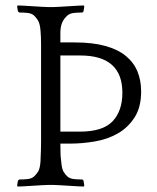

<svg xmlns="http://www.w3.org/2000/svg" viewBox="-20 -680 577 706"><path d="M202 -524H254Q321 -524 367.5 -511Q414 -498 443 -474Q472 -450 485.5 -417Q499 -384 499 -344Q499 -286 475 -248.5Q451 -211 413.5 -189.5Q376 -168 329.5 -160Q283 -152 239 -152H202Q202 -129 202.5 -115Q203 -101 205 -87Q207 -59 214 -48Q221 -37 229 -30Q238 -23 252.5 -21.5Q267 -20 283 -20L287 -16L290 2L288 6Q281 6 265 5Q249 4 232 3Q215 2 199 1Q183 0 176 0H157Q150 0 134 1Q118 2 101 3Q84 4 68 5Q52 6 45 6L43 2L46 -16L51 -20Q67 -20 81 -21.5Q95 -23 104 -30Q112 -37 119.5 -48Q127 -59 129 -87Q129 -94 129.5 -103.5Q130 -113 130.5 -127Q131 -141 131 -161Q131 -181 131 -211V-414Q131 -449 131 -473Q131 -497 131 -514Q131 -531 130.5 -543Q130 -555 129 -567Q127 -593 119.5 -605Q112 -617 104 -624Q95 -631 81 -632.5Q67 -634 51 -634L46 -638L43 -656L45 -660Q52 -660 68 -659Q84 -658 101 -657Q118 -656 134 -655Q150 -654 157 -654H176Q183 -654 199 -655Q215 -656 232 -657Q249 -658 265 -659Q281 -660 288 -660L290 -656L287 -638L283 -634Q267 -634 252.5 -632.5Q238 -631 229 -624Q214 -611 208 -595.5Q202 -580 202 -559ZM202 -476V-196H274Q358 -196 394 -234Q430 -272 430 -339Q430 -476 275 -476Z"/></svg>

Font: Quattrocento
Style: Regular
Weight: 400
Designer: Pablo Impallari
Foundry: Pablo Impallari, Igino Marini, Branda Gallo
Version: Version 2.000